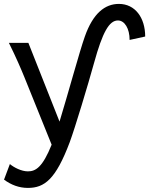

<svg xmlns="http://www.w3.org/2000/svg" viewBox="-30 -713 748 963"><path d="M698.2 -529.8C698.2 -624.5 647.5 -693.4 566.4 -693.4C496.6 -693.4 436.5 -646.5 395.5 -529.8C370.1 -459 308.6 -233.4 268.6 -103L112.3 -498H14.6C52.2 -421.9 74.7 -369.1 92.8 -324.7L229 12.7C183.6 125.5 149.4 146.5 109.9 146.5C77.6 146.5 40 127 19.5 109.9L-9.8 188C25.9 214.4 65.4 229.5 109.9 229.5C192.9 229.5 249.5 187 319.8 0C345.7 -69.3 412.1 -290 441.9 -397.9C484.4 -551.8 517.6 -610.4 561.5 -610.4C595.2 -610.4 620.1 -569.8 620.1 -512.7Z"/></svg>

Font: Andika
Style: Regular
Weight: 400
Designer: Victor Gaultney, Annie Olsen, Julie Remington, Don Collingsworth, Eric Hays
Foundry: SIL International
Version: Version 1.000